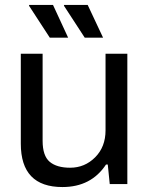

<svg xmlns="http://www.w3.org/2000/svg" viewBox="-20 -743 602 775"><path d="M322 -591 238 -720 239 -723H334L396 -591ZM181 -591 97 -720 98 -723H194L255 -591ZM232 12Q64 12 64 -163V-526H152V-175Q152 -114 180.5 -90Q209 -66 263 -66Q322 -66 364 -108Q406 -150 406 -217V-526H494V0H423L415 -79H408Q348 12 232 12Z"/></svg>

Font: Archivo
Style: Regular
Weight: 400
Designer: Hector Gatti
Foundry: Omnibus-Type
Version: Version 2.001